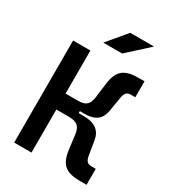

<svg xmlns="http://www.w3.org/2000/svg" viewBox="-214 -1014 1014 1130"><g transform="rotate(30 293.0 -449.5)"><path d="M63.5 0H181.2V-292.5H265.6C325.7 -292.5 344.7 -270.5 351.6 -217.8L362.8 -127.9C375 -28.8 416 2.4 513.2 2.4H556.6V-106H528.3C498.5 -106 487.3 -119.6 481.4 -156.7L466.8 -245.1C458 -303.2 423.3 -339.8 337.4 -339.8H305.7V-353.5H337.4C419.4 -353.5 448.7 -390.6 457.5 -448.2L472.2 -536.6C478 -573.7 489.3 -587.4 519 -587.4H547.4V-695.8H508.3C411.1 -695.8 370.1 -664.6 357.9 -565.4L346.7 -475.6C339.8 -421.9 320.8 -400.9 265.6 -400.9H181.2V-693.4H63.5ZM223.6 -771.5H351.6L493.7 -900.9H332Z"/></g></svg>

Font: Cascadia Code NF SemiBold
Style: Regular
Weight: 600
Monospace: yes
Designer: Aaron Bell
Foundry: Saja Typeworks
Version: Version 2404.023